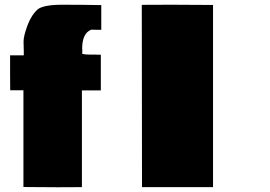

<svg xmlns="http://www.w3.org/2000/svg" viewBox="-20 -787 1137 808"><path d="M80.1 -572.8 79.1 -611.8Q79.1 -635.3 95.5 -679.7Q111.8 -724.1 139.6 -748.5Q165.5 -767.1 242.9 -767.1Q320.3 -767.1 406.2 -765.6V-661.6H389.6Q372.1 -661.6 364.3 -662.1Q325.7 -647.9 325.7 -581.1Q326.7 -578.1 326.7 -576.9Q326.7 -575.7 326.2 -573.7V-560.1Q341.8 -557.1 362.3 -557.1H384.3Q397 -557.1 404.3 -556.6V-406.7H324.7V0.5L222.7 1Q177.2 1 78.6 0V-407.2H22.9L22.5 -481V-554.2H80.1ZM576.7 -766.6 700.7 -767.1Q757.3 -767.1 876.5 -766.1V0.5H577.6Z"/></svg>

Font: Bowlby One
Style: Regular
Weight: 400
Designer: vernon adams
Foundry: vernon adams
Version: Version 1.001